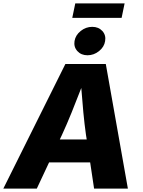

<svg xmlns="http://www.w3.org/2000/svg" viewBox="-42 -1101 835 1121"><path d="M-22.5 0 339.8 -727.5H575.7L704.6 0H507.3L484.4 -152.8H244.6L172.9 0ZM307.1 -286.6H464.4L460 -313.5Q451.2 -376 444.6 -445.1Q438 -514.2 432.6 -587.4Q404.3 -514.2 376.5 -445.1Q348.6 -376 319.8 -313.5ZM685.5 -1081.1 668 -996.6H379.9L397.5 -1081.1ZM468.8 -778.3Q432.1 -778.3 409.9 -802.5Q387.7 -826.7 393.1 -861.3Q398.9 -896 429.2 -920.2Q459.5 -944.3 496.6 -944.3Q533.2 -944.3 555.4 -920.2Q577.6 -896 571.8 -861.3Q566.4 -826.7 536.1 -802.5Q505.9 -778.3 468.8 -778.3Z"/></svg>

Font: Inter Extra Bold
Style: Italic
Weight: 800
Italic angle: -9.39999°
Designer: Rasmus Andersson
Foundry: rsms
Version: Version 4.000;git-3c8e0fc